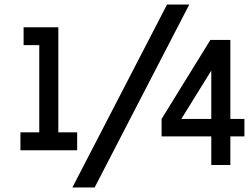

<svg xmlns="http://www.w3.org/2000/svg" viewBox="-20 -793 1107 846"><path d="M716 -773H814L397 33H299ZM320 -210V-131H70V-210H153V-594H84V-673H237V-210ZM1057 -269V-192H995V-66H911V-192H692V-269L907 -617H995V-269ZM779 -269H911V-482Z"/></svg>

Font: Biryani DemiBold
Style: Regular
Weight: 600
Designer: Dan Reynolds and Mathieu Réguer
Foundry: Dan Reynolds and Mathieu Réguer
Version: Version 1.003;PS 001.003;hotconv 1.0.70;makeotf.lib2.5.58329